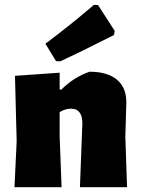

<svg xmlns="http://www.w3.org/2000/svg" viewBox="-20 -775 584 795"><path d="M369 -755 386 -754 455 -647 452 -630Q310 -558 229 -521L212 -522L168 -594Q270 -670 369 -755ZM227 -474V-404H234Q286 -456 351 -478Q426 -478 465.5 -444Q505 -410 503 -346L499 -210L506 0H311L321 -264Q321 -325 274 -325Q251 -325 227 -311V-210L235 0H40L49 -190L42 -461Z"/></svg>

Font: Alegreya Sans SC Black
Style: Regular
Weight: 900
Designer: Juan Pablo del Peral
Foundry: Huerta Tipografica
Version: Version 2.007